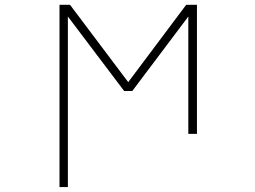

<svg xmlns="http://www.w3.org/2000/svg" viewBox="-20 -544 1040 783"><path d="M256.8 -476.6V218.8H222.7V-524.4H265.6L502.9 -209L739.3 -524.4H783.2V2H748V-476.6L519.5 -172.9H486.3Z"/></svg>

Font: GenEi Gothic M ExtraLight
Style: Regular
Weight: 200
Designer: o_tamon (Modified); [Source Han Sans]
Ryoko NISHIZUKA  (kana & ideographs); Paul D. Hunt (Latin, Greek & Cyrillic); Wenl
Version: Version 1.1a;Original Version 1.004